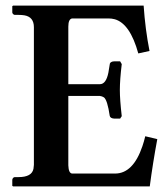

<svg xmlns="http://www.w3.org/2000/svg" viewBox="-20 -666 602 686"><path d="M26.9 0 23.9 -2V-23.9Q25.4 -31.7 32.2 -33.2H45.9Q93.8 -33.2 99.6 -63Q100.6 -69.8 101.1 -77.1V-568.8Q101.1 -605.5 66.9 -611.3Q57.1 -612.8 45.9 -612.8H32.2Q25.4 -614.7 23.9 -621.1V-644L26.9 -646H493.2Q499 -561 514.2 -483.9L474.1 -475.1Q444.8 -581.5 390.1 -597.2Q378.9 -600.1 368.2 -600.1H237.8Q224.1 -598.1 224.1 -570.8V-365.2H336.9Q358.9 -365.2 367.2 -406.2Q369.1 -415.5 372.1 -436Q372.1 -443.4 382.8 -446.3Q385.7 -446.8 388.2 -446.8H409.2L415 -437Q408.2 -380.9 408.2 -344.2Q408.2 -310.1 415 -251L409.2 -242.2H388.2Q374 -243.2 372.1 -252Q363.8 -308.1 351.6 -317.9Q344.7 -322.3 336.9 -323.2H224.1V-75.2Q225.1 -46.9 237.8 -45.9H391.1Q455.6 -45.9 488.8 -143.6Q494.6 -160.6 499 -179.2L542 -168.9Q525.9 -82.5 515.1 0Z"/></svg>

Font: Linux Libertine O
Style: Semibold
Weight: 700
Designer: Philipp H. Poll
Foundry: Philipp H. Poll
Version: Version 5.0.0